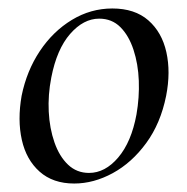

<svg xmlns="http://www.w3.org/2000/svg" viewBox="-20 -419 441 453"><path d="M155 14Q105 14 73.5 -14Q42 -42 31.5 -89Q21 -136 31 -193Q43 -252 74 -298.5Q105 -345 149.5 -372Q194 -399 245 -399Q298 -399 330 -371Q362 -343 372.5 -296Q383 -249 372 -193Q359 -128 325 -81.5Q291 -35 246 -10.5Q201 14 155 14ZM190 -11Q228 -11 259 -47.5Q290 -84 302 -149Q309 -189 307.5 -228.5Q306 -268 295 -301.5Q284 -335 264 -355Q244 -375 214 -375Q177 -375 145.5 -339Q114 -303 101 -236Q93 -195 95 -155.5Q97 -116 108.5 -83Q120 -50 140.5 -30.5Q161 -11 190 -11Z"/></svg>

Font: Cormorant Infant Light Medium
Style: Italic
Weight: 500
Italic angle: -10°
Version: Version 4.001